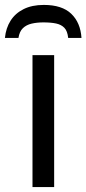

<svg xmlns="http://www.w3.org/2000/svg" viewBox="-47 -760 351 780"><path d="M173 0H85V-536H173ZM131 -740Q205 -740 242.5 -704Q280 -668 284 -606H230Q227 -634 214.5 -647Q202 -660 181 -664.5Q160 -669 129 -669Q103 -669 81.5 -664Q60 -659 46 -645.5Q32 -632 28 -606H-27Q-23 -646 -4 -676Q15 -706 49 -723Q83 -740 131 -740Z"/></svg>

Font: Noto Sans Ambassadori
Style: Regular
Weight: 400
Designer: Monotype Design Team
Foundry: Monotype Imaging Inc.
Version: Version 2.013